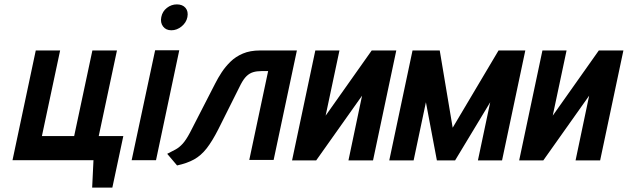

<svg xmlns="http://www.w3.org/2000/svg" viewBox="-20 -730 2861 875"><path d="M513 -500H401L318 -110H171L254 -500H143L37 0H406L400 125H492L542 -110H430Z M580 0H691L797 -501H687ZM786 -710Q761 -710 740.5 -694Q720 -678 715 -652Q710 -627 723 -609.5Q736 -592 761 -592Q786 -592 807.5 -609.5Q829 -627 834 -652Q839 -678 825.5 -694Q812 -710 786 -710Z M1165 -500Q1120 -500 1087 -486Q1054 -472 1030.5 -449Q1007 -426 990 -400Q973 -374 961 -350L846 -126Q828 -92 812.5 -75Q797 -58 780.5 -49Q764 -40 742 -29L787 24Q833 14 864.5 -3.5Q896 -21 921.5 -53.5Q947 -86 975 -141L1077 -345Q1090 -370 1103.5 -383Q1117 -396 1133.5 -401Q1150 -406 1171 -406H1202L1116 -1H1227L1333 -500Z M1527 -500H1417L1311 1H1421L1630 -294L1568 1H1680L1786 -500H1674L1464 -203Z M2252 -500 2043 -148 1984 -500H1860L1754 1H1865L1921 -264L1971 1H2054L2214 -264L2158 1H2268L2374 -500Z M2562 -500H2452L2346 1H2456L2665 -294L2603 1H2715L2821 -500H2709L2499 -203Z"/></svg>

Font: Advent Pro
Style: Bold Italic
Weight: 700
Italic angle: -12°
Designer: VivaRado, Andreas Kalpakidis
Foundry: VivaRado, Andreas Kalpakidis
Version: Version 3.000